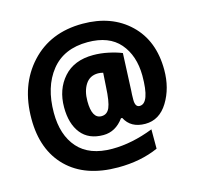

<svg xmlns="http://www.w3.org/2000/svg" viewBox="-114 -842 1060 1035"><g transform="rotate(-15 416.5 -324.0)"><path d="M434 -723Q254 -723 145 -604.5Q36 -486 36 -298Q36 -124 137 -24.5Q238 75 421 75Q547 75 646 31V-77Q526 -30 416 -30Q289 -30 225 -102Q161 -174 161 -299Q161 -443 231.5 -531.5Q302 -620 435 -620Q554 -620 613.5 -551Q673 -482 674 -370Q674 -215 618 -215Q593 -215 593 -256Q593 -270 593.5 -284.5Q594 -299 595 -308L604 -514Q572 -527 529.5 -536Q487 -545 446 -545Q339 -545 280.5 -479Q222 -413 222 -313Q222 -221 264.5 -167.5Q307 -114 389 -114Q457 -114 503 -177H510Q542 -114 623 -114Q702 -114 749 -190.5Q796 -267 796 -369Q796 -532 696 -627.5Q596 -723 434 -723ZM446 -443Q458 -443 474 -439L469 -361Q465 -280 451 -247.5Q437 -215 405 -215Q352 -215 352 -313Q352 -370 376 -406.5Q400 -443 446 -443Z"/></g></svg>

Font: Noto Sans UI SemiCondensed Black
Style: Regular
Weight: 900
Width: 4
Designer: Monotype Design Team
Foundry: Monotype Imaging Inc.
Version: 1.001